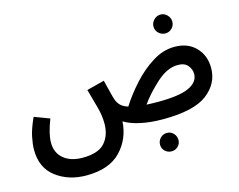

<svg xmlns="http://www.w3.org/2000/svg" viewBox="-115 -811 1521 1220"><g transform="rotate(-15 646.0 -201.0)"><path d="M875 13Q1078 13 1165.5 -54Q1253 -121 1253 -223Q1253 -306 1201 -359.5Q1149 -413 1062 -413Q987 -413 916 -368.5Q845 -324 784.5 -257Q724 -190 681 -122Q649 -132 632.5 -148.5Q616 -165 608 -188Q602 -204 595 -233.5Q588 -263 573 -321L457 -291Q476 -224 491.5 -166.5Q507 -109 507 -58Q507 20 464 68.5Q421 117 317 117Q240 117 193.5 78.5Q147 40 147 -27Q147 -85 183 -177L83 -215Q51 -145 41 -95.5Q31 -46 31 -12Q31 108 113.5 170Q196 232 312 232Q462 232 538 153Q614 74 621 -41Q660 -16 726 -1.5Q792 13 875 13ZM1053 -296Q1097 -296 1118 -270.5Q1139 -245 1139 -215Q1139 -161 1076 -131.5Q1013 -102 873 -102Q830 -102 796 -104Q843 -170 913 -233Q983 -296 1053 -296ZM1030 -510Q1055 -510 1073 -528Q1091 -546 1091 -571Q1091 -596 1073 -615Q1055 -634 1030 -634Q1004 -634 985.5 -615Q967 -596 967 -571Q967 -546 985.5 -528Q1004 -510 1030 -510ZM874 224Q899 224 916.5 207Q934 190 934 165Q934 139 916.5 121Q899 103 874 103Q849 103 831 121Q813 139 813 165Q813 190 831 207Q849 224 874 224Z"/></g></svg>

Font: Noto Sans Arabic UI SemiCondensed Semi
Style: Regular
Weight: 600
Width: 4
Designer: Nadine Chahine - Monotype Design Team
Foundry: Monotype Imaging Inc.
Version: Version 1.900